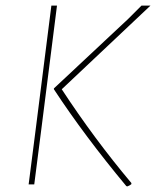

<svg xmlns="http://www.w3.org/2000/svg" viewBox="-20 -657 556 684"><path d="M516 -637 200 -339Q316 -162 448 -5V-1Q444 3 434 7L430 6Q281 -173 172 -339V-342L437 -590L484 -637ZM183 -637 127 -195 102 0H82L107 -195L163 -637Z"/></svg>

Font: Alegreya Sans Thin
Style: Italic
Weight: 100
Italic angle: -7°
Designer: Juan Pablo del Peral
Foundry: Huerta Tipografica
Version: Version 2.007